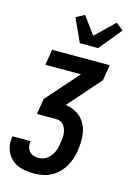

<svg xmlns="http://www.w3.org/2000/svg" viewBox="-152 -847 796 1136"><g transform="rotate(15 246.0 -279.5)"><path d="M174 215Q148 215 123 211.5Q98 208 75.5 198.5Q53 189 35.5 172.5Q18 156 7 134.5Q-4 113 -7 88Q-10 63 -5 37V35H106V36Q103 52 106 68Q109 84 118.5 96Q128 108 143 113.5Q158 119 174 119Q188 119 202 115Q216 111 228 102Q240 93 249 81Q258 69 264.5 56Q271 43 274 29Q277 15 279 2Q282 -13 283.5 -27.5Q285 -42 283.5 -56.5Q282 -71 278 -84Q274 -97 265.5 -108Q257 -119 244.5 -124.5Q232 -130 217 -130H100L116 -226L291 -424H73L89 -520H442L426 -424L252 -226V-225Q278 -222 302.5 -211Q327 -200 345.5 -182.5Q364 -165 375.5 -141.5Q387 -118 391.5 -91.5Q396 -65 395 -37.5Q394 -10 390 18Q386 43 377.5 68.5Q369 94 355 117.5Q341 141 321 160.5Q301 180 276.5 192.5Q252 205 226 210Q200 215 174 215ZM237 -600 172 -742 224 -770 302 -663 417 -774 462 -738 349 -600Z"/></g></svg>

Font: Iosevka SS18
Style: Bold Italic
Weight: 700
Italic angle: -9°
Monospace: yes
Designer: Belleve Invis
Foundry: Belleve Invis
Version: Version 25.1.1; ttfautohint (v1.8.4)